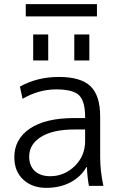

<svg xmlns="http://www.w3.org/2000/svg" viewBox="-20 -905 588 935"><path d="M49.8 -139.6Q49.8 -227.5 125.5 -278.8Q201.2 -330.1 341.8 -330.1H394.5V-335Q394.5 -411.1 365.7 -440.4Q336.9 -469.7 252.9 -469.7Q168.9 -469.7 89.8 -423.8L77.1 -483.4Q161.1 -530.3 267.1 -530.3Q373 -530.3 420.4 -485.4Q467.8 -440.4 467.8 -336.9V-139.6Q467.8 -73.2 483.4 0H413.1Q405.3 -39.1 403.3 -91.8H401.4Q374 -43.9 323.2 -17.1Q272.5 9.8 204.6 9.8Q136.7 9.8 93.3 -30.3Q49.8 -70.3 49.8 -139.6ZM105.5 -825.2V-884.8H452.1V-825.2ZM122.1 -142.6Q122.1 -97.7 149.4 -72.3Q176.8 -46.9 224.6 -46.9Q293 -46.9 343.8 -96.2Q394.5 -145.5 394.5 -217.8V-274.4H341.8Q237.3 -274.4 179.7 -238.3Q122.1 -202.1 122.1 -142.6ZM141.6 -610.4V-737.3H214.8V-610.4ZM341.8 -610.4V-737.3H415V-610.4Z"/></svg>

Font: GenEi M Gothic v2 Regular
Style: Regular
Weight: 400
Version: Version 2.0